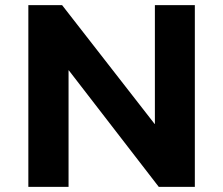

<svg xmlns="http://www.w3.org/2000/svg" viewBox="-20 -725 866 745"><path d="M90 0V-705H221L580 -244H581V-705H736V0H596L247 -452H246V0Z"/></svg>

Font: Nunito Sans 7pt ExtraBold
Style: Regular
Weight: 800
Designer: Vernon Adams
Foundry: Vernon Adams
Version: Version 3.101;gftools[0.9.27]